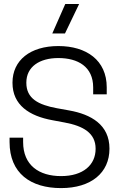

<svg xmlns="http://www.w3.org/2000/svg" viewBox="-20 -950 610 984"><path d="M293 14C447 14 541 -64.5 541 -187.5V-188.5C541 -310.5 447 -364 334.5 -384L271 -395.5C176 -413 115 -445 115 -525.5V-526.5C115 -608 182.5 -652.5 279 -652.5C379.5 -652.5 457.5 -608 457.5 -502V-466.5H527V-502.5C527 -641.5 422.5 -714 279 -714C135.5 -714 44 -641.5 44 -526.5V-525.5C44 -411 131 -355.5 248 -334L312 -322C406 -304.5 470 -268.5 470 -188V-187C470 -105.5 407 -47.5 293 -47.5C180 -47.5 98.5 -103 98.5 -222V-244.5H29V-222C29 -61.5 137.5 14 293 14ZM314.5 -929.5 248 -778.5H313L385.5 -929.5Z"/></svg>

Font: MCL Standard Light
Style: Regular
Weight: 300
Designer: Květoslav Bartoš
Foundry: Florian Karsten
Version: Version 1.001;Glyphs 3.2.3 (3260)